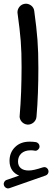

<svg xmlns="http://www.w3.org/2000/svg" viewBox="-34 -636 296 1050"><path d="M-12.2 378.4C-7.8 390.1 3.4 394.5 9.8 394.5C12.2 394.5 15.1 394 17.6 393.1L215.8 323.7C226.1 320.3 231.4 310.1 231.4 302.2C231.4 300.3 231 298.3 230.5 295.9C227.1 282.7 216.3 277.8 208.5 277.8C206.1 277.8 203.1 278.3 200.2 279.3C162.6 291.5 141.6 296.4 122.6 296.4C86.9 296.4 64.5 279.8 64.5 247.1C64.5 211.4 89.8 186 133.3 186C141.6 186 148.9 186.5 156.2 188C157.7 188.5 158.7 188.5 160.2 188.5C169.9 188.5 181.6 178.7 182.1 166.5V164.1C182.1 154.3 174.8 143.6 161.6 141.1C151.9 139.6 140.6 138.7 127.9 138.7C94.2 138.7 67.9 148.9 47.9 168.9C27.8 189 18.1 213.9 18.1 244.1C18.1 284.7 39.1 312 70.8 324.2L2 348.1C-10.3 352.5 -13.7 364.3 -13.7 370.6C-13.7 373 -13.2 376 -12.2 378.4ZM62 -563.5C79.1 -438 84 -382.8 84 -268.6C84 -225.1 83 -180.7 81.5 -134.3C79.6 -87.9 77.1 -44.4 73.7 -4.4C73.2 -2.9 73.2 -1 73.2 0.5C73.2 21.5 90.3 43 115.7 45.4H119.6C141.1 45.4 163.6 27.8 165.5 2.9C172.9 -77.6 175.8 -175.8 175.8 -264.2C175.8 -385.3 170.4 -448.7 153.3 -575.7C150.9 -600.6 127.9 -615.7 107.9 -615.7C106 -615.7 104 -615.7 101.6 -615.2C76.7 -611.8 61.5 -589.8 61.5 -568.8C61.5 -567.4 61.5 -565.4 62 -563.5Z"/></svg>

Font: Mikhak Medium
Style: Regular
Weight: 500
Designer: Amin Abedi
Version: Version 3.2